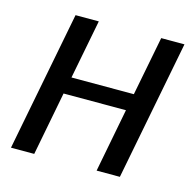

<svg xmlns="http://www.w3.org/2000/svg" viewBox="-83 -615 717 701"><g transform="rotate(15 275.0 -264.0)"><path d="M150.9 -240.7 104.5 0H16.6L119.1 -528.3H207L163.6 -304.7H399.4L442.9 -528.3H530.8L428.2 0H340.3L386.7 -240.7Z"/></g></svg>

Font: Arimo
Style: Italic
Weight: 400
Italic angle: -12°
Designer: Steve Matteson
Foundry: Monotype Imaging Inc.
Version: Version 1.33